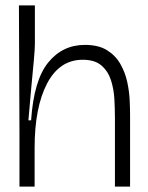

<svg xmlns="http://www.w3.org/2000/svg" viewBox="-20 -690 546 710"><path d="M52 0V-199L50 -670H109V-528Q109 -509 105 -465.5Q101 -422 95.5 -364.5Q90 -307 85 -245H95Q105 -393 158 -458.5Q211 -524 294 -524Q344 -524 375.5 -504.5Q407 -485 425 -453.5Q443 -422 450.5 -387Q458 -352 459.5 -320Q461 -288 461 -267V0H405V-254Q405 -286 403 -323Q401 -360 390.5 -393Q380 -426 355.5 -447.5Q331 -469 286 -469Q200 -469 154 -381Q108 -293 108 -143V0Z"/></svg>

Font: Bricolage Grotesque 48pt ExtraLight
Style: Regular
Weight: 200
Designer: Mathieu Triay
Foundry: Atelier Triay
Version: Version 1.000; ttfautohint (v1.8.4.7-5d5b);gftools[0.9.32]